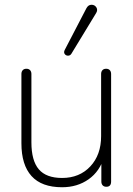

<svg xmlns="http://www.w3.org/2000/svg" viewBox="-20 -779 557 807"><path d="M70 -177V-468Q70 -478 75.5 -484Q81 -490 91 -490Q101 -490 106.5 -484Q112 -478 112 -468V-181Q112 -104 143 -67.5Q174 -31 241 -31Q314 -31 359.5 -79.5Q405 -128 405 -207V-468Q405 -478 410.5 -484Q416 -490 426 -490Q436 -490 441.5 -484Q447 -478 447 -468V-16Q447 -5 442 0.5Q437 6 427 6Q417 6 411.5 0Q406 -6 406 -16V-121H418Q400 -59 352.5 -25.5Q305 8 241 8Q155 8 112.5 -39Q70 -86 70 -177ZM252 -569 343 -744Q351 -759 364.5 -759Q378 -759 385 -748Q392 -737 384 -724L280 -553Q275 -545 266 -545Q257 -545 252 -552Q247 -559 252 -569Z"/></svg>

Font: SN Pro Thin
Style: Regular
Weight: 200
Designer: Tobias Whetton
Foundry: Supernotes
Version: Version 1.003;Glyphs 3.3 (3324)